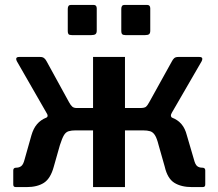

<svg xmlns="http://www.w3.org/2000/svg" viewBox="-20 -762 889 782"><path d="M374 -728V-637Q374 -627 369 -623Q364 -619 352 -619H273Q262 -619 259 -623Q256 -627 256 -635V-726Q256 -742 269 -742H361Q374 -742 374 -728ZM592 -728V-637Q592 -627 587.5 -623Q583 -619 571 -619H491Q481 -619 477.5 -623Q474 -627 474 -635V-726Q474 -742 487 -742H579Q592 -742 592 -728ZM45 0Q39 0 36.5 -2.5Q34 -5 34 -11V-68Q34 -79 46 -79Q58 -79 66.5 -85.5Q75 -92 80 -112L108 -211Q116 -239 131 -256.5Q146 -274 169 -283Q192 -292 226 -294L275 -322H359V-530H489V-322H575L623 -294Q657 -292 680.5 -283Q704 -274 719 -256.5Q734 -239 741 -211L770 -112Q775 -92 783 -85.5Q791 -79 804 -79Q816 -79 816 -68V-11Q816 -5 813.5 -2.5Q811 0 804 0H762Q718 0 690 -17.5Q662 -35 651 -83L626 -171Q619 -199 611 -211.5Q603 -224 591.5 -227.5Q580 -231 562 -231H489V0H359V-231H288Q271 -231 259.5 -227.5Q248 -224 240.5 -211.5Q233 -199 224 -171L199 -83Q186 -35 159 -17.5Q132 0 88 0ZM293 -270 166 -281Q174 -285 174 -290.5Q174 -296 169 -303L49 -512Q40 -530 58 -530H144Q154 -530 160 -525Q166 -520 170 -512L261 -346Q268 -333 274.5 -327.5Q281 -322 293 -322ZM550 -270V-322Q569 -322 575 -327.5Q581 -333 588 -346L680 -512Q684 -520 689.5 -525Q695 -530 706 -530H792Q810 -530 801 -512L680 -303Q671 -288 683 -281Z"/></svg>

Font: Libre Franklin SemiBold
Style: Regular
Weight: 600
Designer: Pablo Impallari, Rodrigo Fuenzalida, Nhung Nguyen
Foundry: Impallari Type
Version: Version 3.000